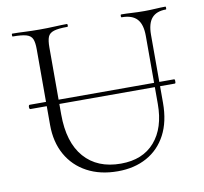

<svg xmlns="http://www.w3.org/2000/svg" viewBox="-73 -704 844 796"><g transform="rotate(-10 348.5 -306.0)"><path d="M48 -304Q45 -304 44 -308.5Q43 -313 44 -317.5Q45 -322 48 -322H656Q659 -322 659.5 -317.5Q660 -313 659.5 -308.5Q659 -304 656 -304ZM572 -520Q572 -568 551.5 -590.5Q531 -613 487 -613Q484 -613 484 -619Q484 -625 487 -625Q509 -625 532.5 -623.5Q556 -622 584 -622Q607 -622 630.5 -623.5Q654 -625 673 -625Q675 -625 675 -619Q675 -613 673 -613Q633 -613 613.5 -590.5Q594 -568 594 -520V-234Q594 -155 565 -100Q536 -45 483.5 -16Q431 13 361 13Q287 13 232 -16.5Q177 -46 147 -99.5Q117 -153 117 -225V-544Q117 -573 110.5 -587.5Q104 -602 85 -607.5Q66 -613 28 -613Q26 -613 26 -619Q26 -625 28 -625Q52 -625 81 -623.5Q110 -622 143 -622Q177 -622 206.5 -623.5Q236 -625 258 -625Q261 -625 261 -619Q261 -613 258 -613Q220 -613 201 -607Q182 -601 176 -586Q170 -571 170 -542V-260Q170 -142 225 -79Q280 -16 379 -16Q471 -16 521.5 -74Q572 -132 572 -233Z"/></g></svg>

Font: Cormorant Garamond Light Light
Style: Regular
Weight: 300
Version: Version 4.001